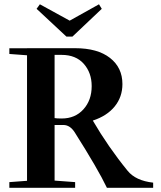

<svg xmlns="http://www.w3.org/2000/svg" viewBox="-20 -892 764 912"><path d="M295.4 -718.3 153.8 -850.1 169.4 -871.6 311 -793.9 450.2 -871.6 463.4 -850.1 324.2 -718.3ZM24.4 0V-26.9L108.4 -33.2V-629.4L24.4 -635.7V-662.6H108.4V-663.1H336.4Q443.4 -663.1 502.4 -616.9Q561.5 -570.8 561.5 -492.7Q561.5 -431.6 524.9 -386.5Q488.3 -341.3 420.9 -319.3Q493.7 -194.3 585.9 -81.1Q624 -33.7 707.5 -24.4V0H487.8Q446.3 -87.4 335 -263.2Q312.5 -298.3 281.2 -298.3H239.3V-34.2L336.9 -26.9V0ZM239.3 -631.3V-331.1Q249.5 -329.1 272.9 -329.1Q336.9 -329.1 376.2 -372.6Q415.5 -416 415.5 -482.9Q415.5 -546.4 377.9 -588.9Q340.3 -631.3 272.5 -631.3Z"/></svg>

Font: Elstob 14pt SemiBold
Style: Regular
Weight: 600
Designer: Peter S. Baker
Version: Version 1.015